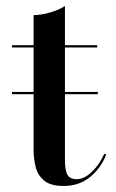

<svg xmlns="http://www.w3.org/2000/svg" viewBox="-20 -610 386 637"><path d="M19.5 -297.5V-305H304.5V-297.5ZM191 7Q148 7 126.8 -10.5Q105.5 -28 98.5 -55.5Q91.5 -83 91.5 -112.5V-560Q117.5 -560 147.5 -569Q177.5 -578 195.5 -590V-80Q195.5 -42.5 204.5 -29Q213.5 -15.5 234 -15.5Q260 -15.5 285.5 -40.5Q311 -65.5 326 -100L332.5 -97Q314 -51 278 -22Q242 7 191 7ZM20 -452.5V-460H302.5V-452.5Z"/></svg>

Font: BodoniModa_28ptMedium
Style: Regular
Weight: 500
Designer: Owen Earl
Foundry: indestructible type
Version: Version 2.004